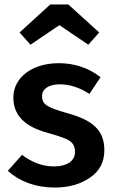

<svg xmlns="http://www.w3.org/2000/svg" viewBox="-20 -828 516 863"><path d="M247 -715 377 -627 426 -682 287 -808H206L68 -682L117 -627ZM244 -544C123 -544 40 -478 40 -390C40 -311 89 -259 197 -230C232 -220 257 -212 274 -205C306 -191 317 -175 317 -144C317 -104 280 -80 223 -80C173 -80 125 -97 79 -132L15 -60C67 -13 139 15 226 15C289 15 342 0 385 -30C428 -59 449 -100 449 -153C449 -244 395 -289 280 -320C189 -346 169 -360 169 -396C169 -428 198 -449 249 -449C292 -449 337 -435 382 -406L432 -481C378 -523 315 -544 244 -544Z"/></svg>

Font: Fira Sans Medium
Style: Regular
Weight: 500
Designer: Carrois Corporate & Edenspiekermann AG
Foundry: Carrois Corporate GbR & Edenspiekermann AG
Version: Version 4.203